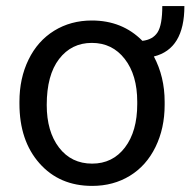

<svg xmlns="http://www.w3.org/2000/svg" viewBox="-20 -606 631 636"><path d="M44.4 -269Q44.4 -346.7 74.5 -408.4Q104.5 -470.2 159.4 -504.2Q214.4 -538.1 284.2 -538.1Q385.3 -538.1 451.7 -470.7Q486.3 -474.6 502 -499Q517.6 -523.4 517.6 -585.9H590.8Q590.8 -443.8 489.7 -418.9Q525.4 -351.6 525.4 -269V-258.3Q525.4 -181.2 495.1 -119.1Q464.8 -57.1 410.2 -23.7Q355.5 9.8 285.2 9.8Q176.8 9.8 110.6 -65.2Q44.4 -140.1 44.4 -262.7ZM134.8 -258.3Q134.8 -170.4 175.5 -117.2Q216.3 -64 285.2 -64Q353 -64 393.8 -117.4Q434.6 -170.9 434.6 -261.2V-269Q434.6 -357.4 393.3 -410.6Q352.1 -463.9 284.2 -463.9Q216.8 -463.9 175.8 -410.6Q134.8 -357.4 134.8 -258.3Z"/></svg>

Font: Roboto-ThirdPerson-AD3FC
Style: ThirdPerson-AD3FC
Weight: 400
Designer: Google
Version: Version 2.137; 2017